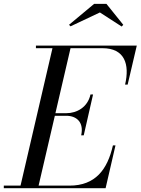

<svg xmlns="http://www.w3.org/2000/svg" viewBox="-65 -990 740 1010"><path d="M460.5 -924.5 575 -850.5 583.5 -859.5 495 -969.5H430L298 -859.5L306 -851.5ZM283 -381C340 -381 377 -345 362 -278H375.5L424.5 -493H411C396 -426 340 -394.5 283 -394.5H226.5L306 -736.5H474C591 -736.5 618 -652 593 -545H606.5L654.5 -750H124V-736.5H211L43 -13.5H-45V0H490.5L542.5 -225H529C500 -98 437 -13.5 300 -13.5H138L223.5 -381Z"/></svg>

Font: Bodoni* 16pt
Style: Italic
Weight: 400
Italic angle: -13°
Version: Version 2.3